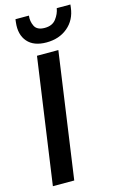

<svg xmlns="http://www.w3.org/2000/svg" viewBox="-137 -976 642 1033"><g transform="rotate(-15 183.5 -460.0)"><path d="M23 0 122 -700H241L142 0ZM191 -756Q120 -756 85.5 -796Q51 -836 59 -903L61 -920H136Q132 -889 145.5 -861.5Q159 -834 202 -834Q244 -834 265 -861.5Q286 -889 291 -920H367L365 -903Q357 -836 309.5 -796Q262 -756 191 -756Z"/></g></svg>

Font: Host Grotesk SemiBold
Style: Italic
Weight: 600
Italic angle: -8°
Designer: Doğukan Karapınar based on Poppins by Indian Type Foundry, Jonny Pinhorn
Foundry: Element Type
Version: Version 1.001; ttfautohint (v1.8.4.7-5d5b)